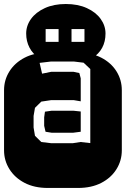

<svg xmlns="http://www.w3.org/2000/svg" viewBox="-22 -929 622 949"><path d="M213.9 0Q147.9 0 99.6 -25.1Q51.3 -50.3 24.7 -92.8Q-2 -135.3 -2 -186V-482.9Q-2 -534.2 24.7 -576.4Q51.3 -618.7 99.6 -643.8Q147.9 -668.9 213.9 -668.9H364.3Q430.2 -668.9 478.8 -643.8Q527.3 -618.7 553.7 -576.4Q580.1 -534.2 580.1 -482.9V-186Q580.1 -135.3 553.7 -92.8Q527.3 -50.3 478.8 -25.1Q430.2 0 364.3 0ZM231 -221.2H337.9L376 -227.1L424.3 -221.7V-587.9L391.1 -619.1L342.3 -625H231L173.8 -618.2L186 -564.9L231.9 -574.2H340.8L370.1 -567.9L377 -542V-428.2L342.3 -434.1H231L182.1 -426.8L150.9 -396L144 -356V-298.8L150.9 -257.8L182.1 -227.1ZM233.9 -272.9 203.1 -277.8 196.3 -307.1V-349.1L200.2 -377L233.9 -381.8H339.8L377 -377.9V-277.8L338.9 -272.9ZM172.4 -641.1Q140.1 -662.1 123.8 -693.6Q107.4 -725.1 107.4 -763.2Q107.4 -802.2 131.3 -835.4Q155.3 -868.7 199.5 -888.9Q243.7 -909.2 303.2 -909.2Q363.3 -909.2 407.5 -888.9Q451.7 -868.7 475.6 -835.4Q499.5 -802.2 499.5 -763.2Q499.5 -683.6 433.6 -641.1ZM203.6 -722.2H267.6V-785.2H203.6ZM331.5 -722.2H395.5V-785.2H331.5Z"/></svg>

Font: Monofett
Style: Regular
Weight: 400
Designer: Vernon Adams
Foundry: Vernon Adams
Version: Version 1.100; ttfautohint (v1.8.4.7-5d5b);gftools[0.9.28]